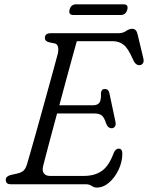

<svg xmlns="http://www.w3.org/2000/svg" viewBox="-20 -854 686 890"><path d="M377 0H29Q16.5 0 11.5 -6Q6.5 -12 6.5 -20Q6.5 -36.5 28.5 -42.5L61 -50Q77.5 -53.5 87.8 -62Q98 -70.5 104.5 -90.5Q107.5 -100 117.8 -136Q128 -172 142.8 -223.8Q157.5 -275.5 173.5 -333.8Q189.5 -392 204.8 -447Q220 -502 231.5 -544.2Q243 -586.5 248 -605.5Q252 -624.5 248.8 -637Q245.5 -649.5 234.5 -652.5L207.5 -658Q188 -663 188 -678Q188 -700 215 -700H529Q549.5 -700 564.2 -710.2Q579 -720.5 593 -720.5Q612.5 -720.5 618 -694L644.5 -583.5Q648 -568.5 642.5 -560.5Q637 -552.5 627.5 -552Q607 -550.5 595 -581.5Q574 -630 552.8 -646.5Q531.5 -663 504 -663H336Q327.5 -633 314.5 -585.5Q301.5 -538 286 -481Q270.5 -424 255 -366H411Q431.5 -366 440.5 -377.5Q449.5 -389 448 -423.5Q450.5 -441.5 465.5 -441.5Q475.5 -441.5 480.5 -436Q485.5 -430.5 487 -422.5L515.5 -288Q518 -273.5 512 -266.5Q506 -259.5 497.5 -259.5Q481 -259.5 473 -279Q463 -310.5 451.2 -319.2Q439.5 -328 417 -328H244.5Q228.5 -269 214.8 -217.5Q201 -166 191.8 -130.5Q182.5 -95 180 -84.5Q174.5 -63 183.2 -50.8Q192 -38.5 212 -38.5H368Q419.5 -38.5 452.5 -62Q485.5 -85.5 507.5 -146Q516 -165 530 -165Q547 -165 547 -142Q547 -104 530 -67.8Q513 -31.5 486 -8Q459 15.5 428.5 15.5Q416 15.5 405 7.8Q394 0 377 0ZM302.5 -809.5Q309 -834 333 -834H552.5Q576.5 -834 570 -809.5Q563.5 -784.5 539.5 -784.5H320Q296 -784.5 302.5 -809.5Z"/></svg>

Font: Fraunces 9pt S100 Light
Style: Italic
Weight: 300
Italic angle: -16°
Version: Version 1.000; ttfautohint (v1.8.3)